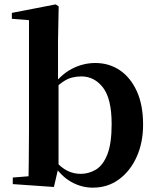

<svg xmlns="http://www.w3.org/2000/svg" viewBox="-20 -839 712 875"><path d="M38.2 0V-29.9L110.1 -35.7Q111.1 -65.2 111.1 -100.6Q111.1 -136.1 111.6 -171.6Q112.1 -207 112.1 -234.8V-747.1L34 -753.3V-780.3L233.6 -819L247.4 -810L244.4 -650.9V-464.7L246.8 -454.7V-79.1V-77.4L225.7 13.1ZM403 16.2Q351.7 16.2 305.6 -9.5Q259.4 -35.1 223.3 -89.4H212.3L230.6 -106.4Q260.2 -73.6 288.3 -60.1Q316.3 -46.7 347.6 -46.7Q385.1 -46.7 417.3 -66.2Q449.6 -85.7 469.2 -135.2Q488.8 -184.8 488.8 -273.3Q488.8 -388.7 449.6 -439.7Q410.4 -490.8 350.4 -490.8Q329.8 -490.8 308.6 -485.7Q287.4 -480.6 263.7 -464.1Q239.9 -447.6 209.1 -413.5L196.2 -442.5H215.7Q257.4 -499.3 308.1 -525.6Q358.9 -551.9 414.4 -551.9Q476.9 -551.9 525.8 -519.1Q574.7 -486.2 603.4 -423.5Q632.1 -360.9 632.1 -270.9Q632.1 -189.2 602.9 -124.3Q573.7 -59.4 522.3 -21.6Q470.9 16.2 403 16.2Z"/></svg>

Font: Noto Serif HK ExtraLight
Style: Regular
Weight: 200
Designer: Ryoko NISHIZUKA 西塚涼子 (kana & ideographs); Frank Grießhammer (Latin, Greek & Cyrillic); Wenlong ZHANG 张文龙 (bopomofo); San
Foundry: Adobe
Version: Version 2.002-H1;hotconv 1.1.0;makeotfexe 2.6.0